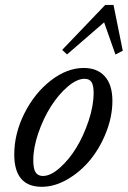

<svg xmlns="http://www.w3.org/2000/svg" viewBox="-20 -737 512 769"><path d="M248.5 -519 229 -537.1 401.4 -717.3H434.6L471.7 -533.7L442.4 -518.6L397 -647.5ZM147.5 11.2Q37.1 11.2 37.1 -118.2Q37.1 -202.1 77.9 -283.2Q118.7 -364.3 183.6 -414.6Q248.5 -464.8 315.4 -464.8Q370.1 -464.8 400.1 -430.9Q430.2 -397 430.2 -333Q430.2 -271 405.5 -208Q380.9 -145 341.8 -97.2Q302.7 -49.3 250.7 -19Q198.7 11.2 147.5 11.2ZM151.9 -32.2Q182.6 -32.2 219.2 -64.5Q255.9 -96.7 285.4 -144.8Q314.9 -192.9 335 -253.2Q355 -313.5 355 -365.7Q355 -395.5 346.4 -408.4Q337.9 -421.4 318.8 -421.4Q287.6 -421.4 250.7 -389.6Q213.9 -357.9 183.8 -310.5Q153.8 -263.2 133.5 -204.3Q113.3 -145.5 113.3 -95.2Q113.3 -60.5 122.8 -46.4Q132.3 -32.2 151.9 -32.2Z"/></svg>

Font: Elstob 6pt
Style: Italic
Weight: 400
Italic angle: -20°
Designer: Peter S. Baker
Version: Version 1.015